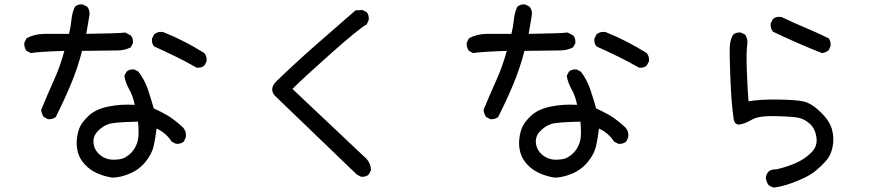

<svg xmlns="http://www.w3.org/2000/svg" viewBox="-20 -768 4040 868"><path d="M487 35Q450 29 418 14.5Q386 0 363.5 -24.5Q341 -49 333 -76.5Q325 -104 327 -132.5Q329 -161 338 -186.5Q347 -212 379 -243Q411 -274 468.5 -286Q526 -298 589 -294Q581 -335 564.5 -363.5Q548 -392 542 -425L552 -444Q565 -456 587 -454L606 -444Q634 -407 648.5 -364Q663 -321 675 -278Q704 -265 734 -248Q764 -231 805 -194Q824 -175 820 -147L811 -128Q797 -116 775 -118L756 -128Q731 -167 688 -187Q683 -146 675 -109Q667 -72 637.5 -36Q608 0 565 17.5Q522 35 487 35ZM550 -59Q575 -74 589 -98Q603 -122 605.5 -148.5Q608 -175 604 -218Q497 -216 470.5 -207Q444 -198 421.5 -174.5Q399 -151 403 -119.5Q407 -88 433.5 -66.5Q460 -45 497.5 -46Q535 -47 550 -59ZM197 -229 178 -239Q168 -253 166 -271Q193 -337 223 -403.5Q253 -470 271 -538Q150 -534 119 -528L100 -538Q88 -554 90 -575L100 -595Q137 -615 182 -615H292Q300 -646 303 -678.5Q306 -711 319 -738Q333 -750 354 -748L374 -738Q388 -721 384 -697L370 -615Q522 -617 546 -621L571 -608Q583 -595 581 -573L571 -554Q544 -540 511.5 -540Q479 -540 351 -538Q331 -460 300 -386Q269 -312 232 -239Q219 -228 197 -229ZM869 -462Q822 -489 774 -512.5Q726 -536 677 -558Q665 -571 667 -593L677 -613Q694 -627 718 -623Q768 -603 813.5 -579.5Q859 -556 904 -528Q916 -513 914 -491L904 -472Q891 -460 869 -462Z M1612 31 1593 21 1223 -335Q1195 -366 1230 -401Q1317 -485 1407 -564Q1497 -643 1587 -721L1618 -723L1638 -713Q1649 -699 1647 -678L1638 -658Q1603 -639 1478 -528Q1353 -417 1302 -366L1638 -49Q1657 -27 1657 2L1647 21Q1634 33 1612 31Z M2487 35Q2450 29 2418 14.5Q2386 0 2363.5 -24.5Q2341 -49 2333 -76.5Q2325 -104 2327 -132.5Q2329 -161 2338 -186.5Q2347 -212 2379 -243Q2411 -274 2468.5 -286Q2526 -298 2589 -294Q2581 -335 2564.5 -363.5Q2548 -392 2542 -425L2552 -444Q2565 -456 2587 -454L2606 -444Q2634 -407 2648.5 -364Q2663 -321 2675 -278Q2704 -265 2734 -248Q2764 -231 2805 -194Q2824 -175 2820 -147L2811 -128Q2797 -116 2775 -118L2756 -128Q2731 -167 2688 -187Q2683 -146 2675 -109Q2667 -72 2637.5 -36Q2608 0 2565 17.5Q2522 35 2487 35ZM2550 -59Q2575 -74 2589 -98Q2603 -122 2605.5 -148.5Q2608 -175 2604 -218Q2497 -216 2470.5 -207Q2444 -198 2421.5 -174.5Q2399 -151 2403 -119.5Q2407 -88 2433.5 -66.5Q2460 -45 2497.5 -46Q2535 -47 2550 -59ZM2197 -229 2178 -239Q2168 -253 2166 -271Q2193 -337 2223 -403.5Q2253 -470 2271 -538Q2150 -534 2119 -528L2100 -538Q2088 -554 2090 -575L2100 -595Q2137 -615 2182 -615H2292Q2300 -646 2303 -678.5Q2306 -711 2319 -738Q2333 -750 2354 -748L2374 -738Q2388 -721 2384 -697L2370 -615Q2522 -617 2546 -621L2571 -608Q2583 -595 2581 -573L2571 -554Q2544 -540 2511.5 -540Q2479 -540 2351 -538Q2331 -460 2300 -386Q2269 -312 2232 -239Q2219 -228 2197 -229ZM2869 -462Q2822 -489 2774 -512.5Q2726 -536 2677 -558Q2665 -571 2667 -593L2677 -613Q2694 -627 2718 -623Q2768 -603 2813.5 -579.5Q2859 -556 2904 -528Q2916 -513 2914 -491L2904 -472Q2891 -460 2869 -462Z M3481 80Q3466 78 3454 68Q3444 53 3442 35Q3444 20 3454 8Q3468 -4 3489 -2Q3540 -14 3579 -31.5Q3618 -49 3647.5 -78Q3677 -107 3671 -147Q3665 -187 3641.5 -208Q3618 -229 3592.5 -235Q3567 -241 3488 -243Q3409 -245 3380 -227.5Q3351 -210 3326 -205.5Q3301 -201 3296.5 -232Q3292 -263 3288 -308.5Q3284 -354 3281 -439Q3278 -524 3279 -554.5Q3280 -585 3294 -611Q3308 -623 3329 -621L3349 -611Q3362 -591 3358 -565Q3353 -530 3356.5 -442Q3360 -354 3364 -310Q3415 -319 3496 -318Q3577 -317 3612 -309.5Q3647 -302 3688 -263Q3729 -224 3740.5 -185.5Q3752 -147 3744.5 -106.5Q3737 -66 3714.5 -41Q3692 -16 3669.5 2.5Q3647 21 3618 35Q3589 49 3554 61.5Q3519 74 3481 80ZM3696 -528Q3640 -550 3584 -574.5Q3528 -599 3474 -625Q3462 -641 3464 -662L3474 -682Q3489 -695 3513 -691Q3565 -666 3619 -643.5Q3673 -621 3726 -595Q3737 -581 3735 -560L3726 -540Q3712 -530 3696 -528Z"/></svg>

Font: Kosefont JP
Style: Regular
Weight: 400
Designer: Nozomi Seto 瀬戸のぞみ
Version: Version 3.00;June 19, 2020